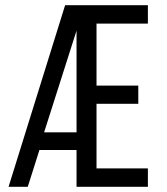

<svg xmlns="http://www.w3.org/2000/svg" viewBox="-20 -720 644 740"><path d="M513 -390V-320H352V-71H550V0H275V-142H132L87 0H13L231 -700H550V-629H352V-390ZM150 -210H275V-602Z"/></svg>

Font: Bebas Neue Regular
Style: Regular
Weight: 400
Designer: Ryoichi Tsunekawa & LGV (GE)
Foundry: Free Software Foundation, Inc.
Version: Version 1.003 August 13, 2016